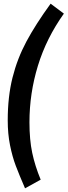

<svg xmlns="http://www.w3.org/2000/svg" viewBox="-20 -873 367 1043"><path d="M327 -799Q232 -666 186 -516Q140 -366 140 -209Q140 -114 155 -43Q170 28 201 103L116 150Q84 76 65.5 27Q47 -22 34.5 -84Q22 -146 22 -219Q22 -348 48 -451.5Q74 -555 123.5 -647.5Q173 -740 255 -853Z"/></svg>

Font: Fira Sans Extra Condensed Medium
Style: Italic
Weight: 500
Width: 3
Italic angle: -8°
Designer: Carrois Corporate & Edenspiekermann AG
Foundry: Carrois Corporate GbR & Edenspiekermann AG
Version: Version 4.203